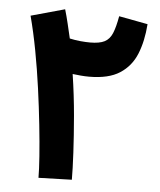

<svg xmlns="http://www.w3.org/2000/svg" viewBox="-51 -728 645 776"><g transform="rotate(5 272.0 -340.0)"><path d="M269 0 134 4Q134 -28 130 -83.5Q126 -139 118.5 -209.5Q111 -280 100.5 -356.5Q90 -433 76 -507.5Q62 -582 45 -646L182 -684Q190 -657 197 -627.5Q204 -598 211 -568Q233 -563 255 -561Q277 -559 294 -559Q332 -559 352.5 -569.5Q373 -580 383.5 -605Q394 -630 402 -675L519 -653Q514 -584 493 -532Q472 -480 426.5 -450.5Q381 -421 302 -421Q285 -421 268 -422.5Q251 -424 235 -426Q248 -341 255 -259Q262 -177 265.5 -109.5Q269 -42 269 0Z"/></g></svg>

Font: Noto IKEA Arabic
Style: Bold
Weight: 700
Designer: Monotype Design Team
Foundry: Monotype Imaging Inc.
Version: Version 1.200